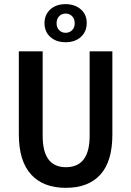

<svg xmlns="http://www.w3.org/2000/svg" viewBox="-20 -904 640 936"><path d="M299.8 -744.1Q318.8 -744.1 331.5 -756.8Q344.2 -769.5 344.2 -790.5Q344.2 -812 331.5 -825.2Q318.8 -837.9 299.8 -837.9Q281.2 -837.9 268.6 -825.2Q255.9 -812.5 255.9 -790.5Q255.9 -769.5 268.6 -756.8Q281.2 -744.1 299.8 -744.1ZM196.8 -791Q197.3 -833 225.6 -858.4Q253.9 -883.8 299.3 -883.8Q344.7 -883.8 374 -858.4Q403.3 -833 402.8 -791Q402.3 -749 374 -723.6Q345.7 -698.2 299.8 -698.2Q253.9 -698.2 225.6 -723.6Q197.3 -749 196.8 -791ZM71.8 -250V-653.8H188V-241.2Q188 -89.4 300.8 -88.9Q417 -88.9 417 -241.2V-653.8H527.8V-250Q528.3 -118.2 469.7 -53.2Q411.1 11.7 300.8 11.7Q190.4 11.7 131.3 -53.7Q71.8 -119.1 71.8 -250Z"/></svg>

Font: SourceCodePro-Semibold
Style: Regular
Weight: 600
Monospace: yes
Designer: Paul D. Hunt
Foundry: Adobe Systems Incorporated
Version: Version 1.009;PS 1.000;hotconv 1.0.70;makeotf.lib2.5.5900